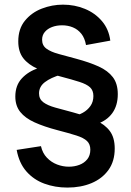

<svg xmlns="http://www.w3.org/2000/svg" viewBox="-20 -682 576 846"><path d="M277 144.5Q222.5 144.5 175.5 127.2Q128.5 110 96.2 73.2Q64 36.5 53.5 -21.5L160.5 -38Q167.5 -7 186.8 13Q206 33 231.5 42.8Q257 52.5 283.5 52.5Q308 52.5 329.5 44.5Q351 36.5 364.5 19.8Q378 3 378 -22.5Q378 -46.5 363.5 -60.5Q349 -74.5 317 -84.8Q285 -95 233 -108.5Q174 -124 132.5 -142.8Q91 -161.5 69.2 -188.8Q47.5 -216 47.5 -256.5Q47.5 -306 76.5 -337Q105.5 -368 150 -382Q194.5 -396 240.5 -393.5L248.5 -353Q204 -340 178 -320.2Q152 -300.5 152 -270.5Q152 -245.5 170.8 -231.5Q189.5 -217.5 223.5 -208Q257.5 -198.5 303 -186.5Q361 -170.5 401.8 -152Q442.5 -133.5 464 -104.5Q485.5 -75.5 485.5 -27.5Q485.5 28.5 458 66.8Q430.5 105 383.5 124.8Q336.5 144.5 277 144.5ZM305.5 -130 303.5 -170.5Q324.5 -174 345 -185.2Q365.5 -196.5 378.5 -215Q391.5 -233.5 391.5 -259Q391.5 -283.5 376.8 -297.2Q362 -311 330 -321.2Q298 -331.5 246.5 -345Q187 -360.5 145.5 -379Q104 -397.5 82.2 -426Q60.5 -454.5 60.5 -499.5Q60.5 -555 90 -591Q119.5 -627 164.5 -644.2Q209.5 -661.5 257.5 -661.5Q309 -661.5 354 -643Q399 -624.5 429.2 -589Q459.5 -553.5 466 -503L359 -483.5Q353.5 -514.5 338.2 -533.5Q323 -552.5 301 -561.5Q279 -570.5 253.5 -570.5Q229.5 -570.5 209.5 -563Q189.5 -555.5 177.5 -541.2Q165.5 -527 165.5 -507Q165.5 -481.5 184.8 -467.5Q204 -453.5 238.2 -444.2Q272.5 -435 316.5 -423Q374 -407.5 414.8 -389Q455.5 -370.5 477.2 -342Q499 -313.5 499 -267Q499 -217 474.8 -183.5Q450.5 -150 406.8 -136Q363 -122 305.5 -130Z"/></svg>

Font: Manrope ExtraLight SemiBold
Style: Regular
Weight: 600
Version: Version 4.504